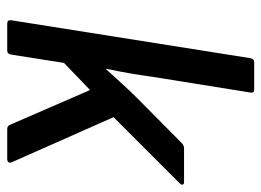

<svg xmlns="http://www.w3.org/2000/svg" viewBox="-116 -607 723 531"><g transform="rotate(90 245.5 -341.5)"><path d="M45 0Q35 0 36 -11L141 -673Q143 -683 152 -683H227Q238 -683 236 -673L192 -399Q188 -369 182.5 -337Q177 -305 170 -274H172Q191 -295 211 -317Q231 -339 251 -359L375 -482Q382 -489 390 -489H484Q489 -489 490.5 -485.5Q492 -482 487 -477L304 -294L429 -12Q431 -7 428.5 -3.5Q426 0 420 0H337Q328 0 325 -8L229 -229L154 -157L131 -11Q129 0 120 0Z"/></g></svg>

Font: Sofia Sans Semi Condensed SemiBold
Style: Italic
Weight: 600
Italic angle: -9°
Version: Version 4.100